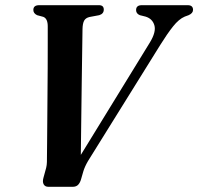

<svg xmlns="http://www.w3.org/2000/svg" viewBox="-20 -720 764 740"><path d="M504.5 -681Q504.5 -700 526.5 -700H703.5Q724 -700 724 -682Q724 -669 707 -661.5L692 -656Q669.5 -646.5 647 -618.2Q624.5 -590 597.5 -546.5L319 -99Q306.5 -77.5 301 -59L292.5 -29.5Q289 -16.5 281.5 -8.2Q274 0 260 0H166.5Q153.5 0 148.2 -9.8Q143 -19.5 147.5 -35L158 -73.5Q160.5 -83.5 160.8 -95.5Q161 -107.5 161 -117Q161 -130 161.5 -165Q162 -200 162.2 -248.2Q162.5 -296.5 163 -350.8Q163.5 -405 163.8 -457Q164 -509 164 -551Q164 -593 164 -617Q164.5 -648 147 -655L123 -661.5Q108.5 -668.5 108.5 -681.5Q108.5 -700 131 -700H361.5Q380 -700 380 -683Q380 -667 362.5 -661.5L325 -654.5Q310 -651 304.2 -640.2Q298.5 -629.5 298 -608Q297.5 -579.5 296.8 -524.8Q296 -470 295 -401Q294 -332 293.2 -259.5Q292.5 -187 291.5 -123L557.5 -556Q582.5 -597 575 -622.5Q567.5 -648 541 -656L519 -661.5Q504.5 -667.5 504.5 -681Z"/></svg>

Font: Fraunces 144pt S050 SemiBold
Style: Italic
Weight: 600
Italic angle: -16°
Version: Version 1.000; ttfautohint (v1.8.3)